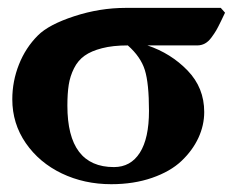

<svg xmlns="http://www.w3.org/2000/svg" viewBox="-20 -456 610 487"><path d="M480 -340.8H354Q413.6 -320.8 455.8 -277.1Q498 -233.4 498 -171.9Q498 -138.2 483.2 -106.2Q468.3 -74.2 440.2 -47.6Q412.1 -21 365.7 -4.9Q319.3 11.2 262.2 11.2Q193.8 11.2 136.7 -16.1Q79.6 -43.5 45.4 -93Q11.2 -142.6 11.2 -204.1Q11.2 -250 28.1 -292.5Q44.9 -335 76.2 -366.2Q103.5 -393.6 168.2 -414.8Q232.9 -436 298.8 -436H540L550.8 -423.8L540.5 -402.3Q533.2 -387.2 528.6 -379.2Q523.9 -371.1 516.1 -360.6Q508.3 -350.1 499.5 -345.5Q490.7 -340.8 480 -340.8ZM269 -32.2Q311.5 -32.2 334.7 -68.6Q357.9 -105 357.9 -174.8Q357.9 -244.6 347.4 -278.3Q336.9 -312 304.2 -340.8Q266.1 -340.8 238.8 -333.7Q211.4 -326.7 194.6 -314.7Q177.7 -302.7 167.7 -282.7Q157.7 -262.7 154.3 -240.7Q150.9 -218.8 150.9 -188Q150.9 -32.2 269 -32.2Z"/></svg>

Font: Linux Libertine G
Style: Bold
Weight: 700
Designer: Philipp H. Poll
Foundry: Philipp H. Poll
Version: Version 5.0.3